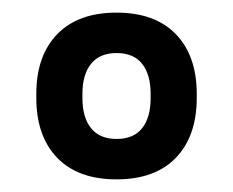

<svg xmlns="http://www.w3.org/2000/svg" viewBox="-20 -672 369 304"><path d="M164.5 -388Q103.5 -388 70.5 -422.2Q37.5 -456.5 37.5 -517V-523.5Q37.5 -583.5 70.5 -617.8Q103.5 -652 164.5 -652Q225.5 -652 258.5 -617.8Q291.5 -583.5 291.5 -523.5V-517Q291.5 -456.5 258.5 -422.2Q225.5 -388 164.5 -388ZM164.5 -452Q191.5 -452 205 -469Q218.5 -486 218.5 -516.5V-523.5Q218.5 -554 205 -571Q191.5 -588 164.5 -588Q138 -588 124.2 -571Q110.5 -554 110.5 -523.5V-516.5Q110.5 -486 124.2 -469Q138 -452 164.5 -452Z"/></svg>

Font: Anek Kannada Medium
Style: Regular
Weight: 500
Designer: Vaishnavi Murthy, Maithili Shingre (Kannada) & Yesha Goshar (Latin)
Foundry: Ek Type
Version: Version 1.003